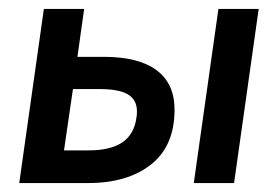

<svg xmlns="http://www.w3.org/2000/svg" viewBox="-20 -409 621 429"><path d="M370 -164Q370 -83 317.5 -41.5Q265 0 177 0H23L78 -389H168L153 -282H212Q290 -282 330 -252Q370 -222 370 -164ZM468 -389H558L503 0H413ZM286 -160Q286 -186 266 -198Q246 -210 202 -210H143L123 -73H178Q227 -73 253.5 -91Q280 -109 285 -147Q286 -151 286 -160Z"/></svg>

Font: Neutral Grotesk
Style: Italic
Weight: 400
Italic angle: -8°
Designer: Nawras Khrais
Foundry: Nawras Khrais
Version: Version 1.000